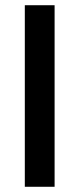

<svg xmlns="http://www.w3.org/2000/svg" viewBox="-20 -715 304 735"><path d="M189 -695V0H75V-695Z"/></svg>

Font: A Bank Premium Med
Style: Regular
Weight: 500
Designer: Ninad Kale (Devanagari), Jonny Pinhorn (Latin), Htun Naung (Myanmar)
Foundry: Indian Type Foundry
Version: 4.004